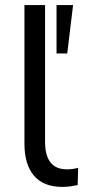

<svg xmlns="http://www.w3.org/2000/svg" viewBox="-20 -725 336 754"><path d="M225 9Q151 9 113.5 -35Q76 -79 76 -161V-705H157V-167Q157 -132 166.5 -108Q176 -84 195 -72Q214 -60 242 -60Q254 -60 265.5 -61.5Q277 -63 287 -66L285 2Q269 5 254.5 7Q240 9 225 9ZM202 -515V-705H267L244 -515Z"/></svg>

Font: NunitoSans1
Style: Book
Weight: 400
Designer: Vernon Adams
Foundry: Vernon Adams
Version: Version 3.101;gftools[0.9.27]